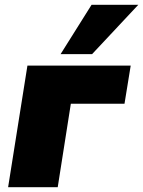

<svg xmlns="http://www.w3.org/2000/svg" viewBox="-20 -785 600 805"><path d="M14 0 95 -510H528L502 -350H277L222 0ZM234 -558 364 -765H560L366 -558Z"/></svg>

Font: Mulish ExtraBlack
Style: Italic
Weight: 1000
Italic angle: -9°
Designer: Vernon Adams
Foundry: Vernon Adams
Version: Version 3.603; ttfautohint (v1.8.3)